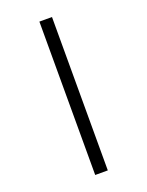

<svg xmlns="http://www.w3.org/2000/svg" viewBox="-180 -920 900 1174"><g transform="rotate(-20 270.0 -333.0)"><path d="M229 -832H311V166H229Z"/></g></svg>

Font: Noto Sans Gurmukhi UI Medium
Style: Regular
Weight: 500
Designer: Jelle Bosma - Monotype Design Team
Foundry: Monotype Imaging Inc.
Version: Version 2.004; ttfautohint (v1.8.4.7-5d5b)